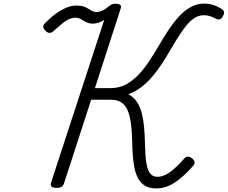

<svg xmlns="http://www.w3.org/2000/svg" viewBox="-20 -1035 1271 1072"><path d="M854 17Q812 17 787 0.5Q762 -16 748 -45Q734 -74 728 -111Q722 -148 720 -189.5Q718 -231 717 -272Q716 -313 710.5 -350Q705 -387 694 -415.5Q683 -444 660.5 -461Q638 -478 601 -478H489L337 -10Q333 2 323.5 8Q314 14 295 14Q277 14 269 7.5Q261 1 264 -12L562 -924Q547 -914 530.5 -908.5Q514 -903 499 -903Q481 -903 469 -908Q457 -913 447 -919.5Q437 -926 426.5 -931Q416 -936 402 -936Q384 -936 366.5 -928.5Q349 -921 328 -904Q307 -887 276 -859Q266 -851 255 -851.5Q244 -852 232 -865Q222 -875 221.5 -886Q221 -897 231 -905Q267 -942 298 -963Q329 -984 355.5 -994Q382 -1004 405 -1004Q430 -1004 445.5 -999Q461 -994 472.5 -986.5Q484 -979 494.5 -973.5Q505 -968 518 -968Q537 -968 555 -977.5Q573 -987 588 -1000Q597 -1008 605.5 -1011Q614 -1014 624 -1014Q643 -1014 651 -1007.5Q659 -1001 654 -988L510 -543H597Q645 -543 682.5 -563Q720 -583 752 -616.5Q784 -650 812 -692Q840 -734 866 -779Q892 -824 919.5 -865.5Q947 -907 977 -940.5Q1007 -974 1043 -994.5Q1079 -1015 1122 -1015Q1145 -1015 1167 -1008.5Q1189 -1002 1211 -989Q1226 -981 1230 -971.5Q1234 -962 1225 -946Q1218 -931 1208.5 -927.5Q1199 -924 1184 -931Q1165 -941 1151 -945.5Q1137 -950 1118 -950Q1090 -950 1066 -934.5Q1042 -919 1020.5 -892.5Q999 -866 977 -831.5Q955 -797 933 -759Q911 -721 886.5 -683Q862 -645 833.5 -611Q805 -577 771.5 -550.5Q738 -524 697 -509Q728 -492 745.5 -464.5Q763 -437 772 -401Q781 -365 784.5 -325.5Q788 -286 789 -247Q790 -208 792 -172Q794 -136 800.5 -108Q807 -80 820.5 -64Q834 -48 859 -48Q881 -48 904 -59Q927 -70 953.5 -93.5Q980 -117 1010 -151Q1017 -160 1028.5 -160.5Q1040 -161 1052 -151Q1064 -142 1066 -131Q1068 -120 1060 -111Q1006 -49 956 -16Q906 17 854 17Z"/></svg>

Font: Playwrite US Trad Light
Style: Regular
Weight: 300
Designer: Veronika Burian, José Scaglione
Foundry: TypeTogether
Version: Version 1.003